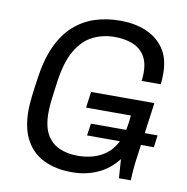

<svg xmlns="http://www.w3.org/2000/svg" viewBox="-79 -773 839 860"><g transform="rotate(10 340.0 -343.0)"><path d="M300 10Q232 10 178.5 -14.5Q125 -39 94.5 -92Q64 -145 64 -230Q64 -252 68 -289Q72 -326 79 -373Q91 -462 119 -523.5Q147 -585 189 -623Q231 -661 284 -678.5Q337 -696 397 -696H405Q465 -696 516.5 -675Q568 -654 599 -610Q630 -566 630 -496Q630 -484 629.5 -471.5Q629 -459 627 -447H540Q542 -457 542.5 -466Q543 -475 543 -484Q543 -535 522 -565Q501 -595 466 -607.5Q431 -620 389 -620Q334 -620 289 -597.5Q244 -575 213 -522.5Q182 -470 169 -379Q163 -333 159.5 -306Q156 -279 155 -263Q154 -247 154 -234Q154 -172 175 -135.5Q196 -99 232.5 -83Q269 -67 317 -67Q352 -67 384.5 -76Q417 -85 444.5 -105.5Q472 -126 490.5 -162Q509 -198 516 -251L520 -286H316L326 -359H614L582 -126Q575 -79 572.5 -46Q570 -13 570 0H516L510 -86Q472 -37 419 -13.5Q366 10 306 10ZM342 -164 350 -219H653L646 -164Z"/></g></svg>

Font: Chivo Medium Light
Style: Italic
Weight: 300
Italic angle: -8.05°
Version: Version 2.002